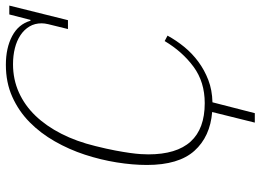

<svg xmlns="http://www.w3.org/2000/svg" viewBox="-140 -610 910 671"><g transform="rotate(-90 315.5 -275.0)"><path d="M259 11Q173 4 123.5 -51Q74 -106 74 -217Q74 -267 83 -323Q92 -379 110 -434Q128 -489 156.5 -539Q185 -589 223.5 -627Q262 -665 312 -687.5Q362 -710 424 -710Q483 -710 524.5 -688Q566 -666 578 -624H581L600 -698H631L580 -493H549L566 -562Q569 -575 569 -585Q569 -609 558 -627.5Q547 -646 527.5 -659Q508 -672 482 -678.5Q456 -685 426 -685Q373 -685 327.5 -664.5Q282 -644 246 -606.5Q210 -569 183 -516Q156 -463 140 -397Q130 -357 124.5 -327.5Q119 -298 116 -276.5Q113 -255 112 -239.5Q111 -224 111 -212Q111 -15 290 -15Q364 -15 417 -54Q470 -93 507 -155L526 -145Q509 -114 486.5 -86.5Q464 -59 435 -37.5Q406 -16 371 -2.5Q336 11 293 12L255 160H222Z"/></g></svg>

Font: IBM Plex Serif ExtraLight
Style: Italic
Weight: 200
Italic angle: -14°
Designer: Mike Abbink, Paul van der Laan, Pieter van Rosmalen
Foundry: Bold Monday
Version: Version 2.5